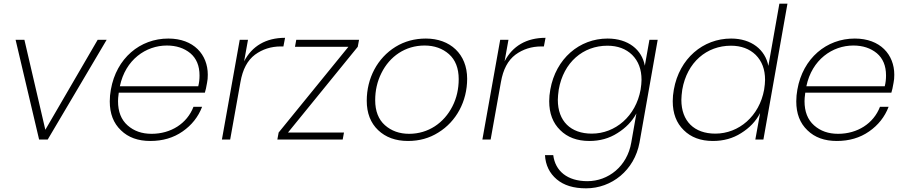

<svg xmlns="http://www.w3.org/2000/svg" viewBox="-20 -760 4936 1046"><path d="M193 0H240L561 -543H512L227 -53L113 -543H65Z M639 -50C679 -11 732 8 799 8C866 8 925 -9 975 -44C1024 -78 1060 -123 1081 -178H1034C999 -87 911 -31 806 -31C753 -31 710 -46 675 -77C640 -108 623 -152 623 -209C623 -218 624 -234 627 -255H1096C1100 -267 1104 -285 1108 -309C1111 -322 1112 -337 1112 -353C1112 -462 1036 -550 897 -550C743 -550 614 -443 584 -272C580 -250 578 -229 578 -208C578 -141 598 -89 639 -50ZM633 -290C663 -435 775 -512 889 -512C940 -512 983 -498 1017 -470C1050 -442 1067 -402 1067 -349C1067 -329 1065 -309 1060 -290Z M1234 0 1290 -313C1302 -382 1328 -431 1369 -462C1410 -492 1457 -507 1510 -507H1524L1533 -554C1429 -554 1353 -509 1310 -426L1331 -543H1286L1189 0Z M1929 -505 1936 -543H1594L1587 -505H1878L1498 -38L1491 0H1847L1854 -38H1549Z M2040 -51C2081 -12 2135 8 2203 8C2264 8 2319 -7 2368 -38C2466 -98 2525 -208 2525 -331C2525 -466 2432 -550 2300 -550C2239 -550 2184 -535 2135 -505C2036 -444 1978 -334 1978 -211C1978 -144 1999 -90 2040 -51ZM2058 -362C2103 -453 2188 -512 2293 -512C2346 -512 2391 -496 2426 -465C2461 -434 2479 -388 2479 -329C2479 -276 2468 -226 2445 -181C2399 -90 2313 -31 2209 -31C2156 -31 2112 -47 2077 -78C2042 -109 2024 -155 2024 -214C2024 -267 2035 -316 2058 -362Z M2653 0 2709 -313C2721 -382 2747 -431 2788 -462C2829 -492 2876 -507 2929 -507H2943L2952 -554C2848 -554 2772 -509 2729 -426L2750 -543H2705L2608 0Z M3013 217C3052 250 3105 266 3173 266C3312 266 3436 168 3464 17L3563 -543H3518L3493 -402C3477 -489 3403 -550 3290 -550C3137 -550 3008 -441 2978 -272C2974 -250 2972 -229 2972 -209C2972 -142 2992 -90 3032 -51C3071 -12 3124 8 3191 8C3248 8 3299 -6 3344 -35C3389 -63 3424 -99 3447 -142L3419 17C3397 146 3294 227 3180 227C3071 227 3005 172 2994 85H2949C2952 140 2974 184 3013 217ZM3024 -272C3050 -421 3157 -511 3289 -511C3345 -511 3390 -494 3424 -461C3458 -427 3475 -382 3475 -325C3475 -310 3473 -292 3470 -272C3444 -127 3332 -32 3204 -32C3089 -32 3019 -100 3019 -216C3019 -231 3021 -250 3024 -272Z M3645 -209C3645 -142 3665 -90 3705 -51C3744 -12 3797 8 3864 8C3921 8 3973 -6 4018 -35C4063 -63 4098 -99 4121 -144L4095 0H4139L4270 -740H4226L4166 -401C4149 -489 4074 -550 3963 -550C3810 -550 3681 -441 3651 -272C3647 -250 3645 -229 3645 -209ZM3692 -216C3692 -231 3694 -250 3697 -272C3723 -421 3830 -511 3962 -511C4018 -511 4063 -494 4097 -461C4131 -427 4148 -382 4148 -325C4148 -310 4146 -292 4143 -272C4117 -127 4005 -32 3877 -32C3762 -32 3692 -100 3692 -216Z M4379 -50C4419 -11 4472 8 4539 8C4606 8 4665 -9 4715 -44C4764 -78 4800 -123 4821 -178H4774C4739 -87 4651 -31 4546 -31C4493 -31 4450 -46 4415 -77C4380 -108 4363 -152 4363 -209C4363 -218 4364 -234 4367 -255H4836C4840 -267 4844 -285 4848 -309C4851 -322 4852 -337 4852 -353C4852 -462 4776 -550 4637 -550C4483 -550 4354 -443 4324 -272C4320 -250 4318 -229 4318 -208C4318 -141 4338 -89 4379 -50ZM4373 -290C4403 -435 4515 -512 4629 -512C4680 -512 4723 -498 4757 -470C4790 -442 4807 -402 4807 -349C4807 -329 4805 -309 4800 -290Z"/></svg>

Font: Momo Neue ExtLt
Style: Italic
Weight: 200
Italic angle: -10°
Designer: Ninad Kale (Devanagari), Jonny Pinhorn (Latin)
Foundry: Indian Type Foundry
Version: 4.004